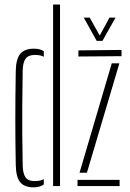

<svg xmlns="http://www.w3.org/2000/svg" viewBox="-20 -820 571 846"><path d="M49.5 -92Q48.5 -143 48 -193Q47.5 -243 47.5 -293.5Q47.5 -344 48 -397.2Q48.5 -450.5 49.5 -508Q50.5 -560.5 69.5 -583Q88.5 -605.5 129 -605.5Q143 -605.5 153.8 -602.8Q164.5 -600 173 -594.5V-570Q157.5 -578 134 -578Q106 -578 93.5 -562.2Q81 -546.5 80 -509Q78.5 -430 78.2 -360.2Q78 -290.5 78.2 -224.8Q78.5 -159 80 -91Q81 -54 93 -38Q105 -22 133 -22Q156.5 -22 173 -30.5V-7Q164.5 -1 153.2 2.2Q142 5.5 128 5.5Q87.5 5.5 69 -17.2Q50.5 -40 49.5 -92ZM214 0V-800H244.5V0ZM321.5 0V-27.5H507V0ZM325.5 -571V-598L515.5 -600V-572.5ZM330.5 -59 472.5 -541H506L363 -59ZM406 -640 349 -742.5H375L419.5 -663.5L462.5 -742.5H489L431.5 -640Z"/></svg>

Font: Big Shoulders Stencil Display ExtraLight
Style: Regular
Weight: 250
Designer: Patric King
Foundry: XO Type Co
Version: Version 2.001